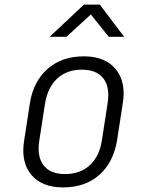

<svg xmlns="http://www.w3.org/2000/svg" viewBox="-20 -805 640 835"><path d="M254 10Q162 10 116 -45Q70 -100 85 -194L110 -356Q125 -451 187 -505.5Q249 -560 345 -560Q437 -560 483 -504.5Q529 -449 514 -356L489 -194Q473 -98 411.5 -44Q350 10 254 10ZM263 -48Q328 -48 370 -86Q412 -124 423 -194L448 -356Q459 -426 429.5 -464Q400 -502 336 -502Q271 -502 229.5 -464Q188 -426 176 -356L151 -194Q140 -124 169.5 -86Q199 -48 263 -48ZM196 -645 345 -785H414L520 -645H453L375 -742L269 -645Z"/></svg>

Font: JetBrains Mono NL ExtraLight
Style: Italic
Weight: 200
Italic angle: -9°
Monospace: yes
Designer: Philipp Nurullin, Konstantin Bulenkov
Foundry: JetBrains
Version: Version 2.305; ttfautohint (v1.8.4.7-5d5b)